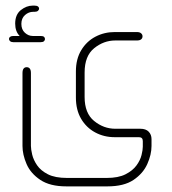

<svg xmlns="http://www.w3.org/2000/svg" viewBox="-20 -488 613 683"><path d="M50 -360Q34 -376 34 -404Q34 -436 54 -452Q74 -468 96 -468H103Q111 -468 115 -465Q119 -462 119 -457Q119 -453 115 -449.5Q111 -446 103 -446H98Q82 -446 69 -434.5Q56 -423 56 -403Q56 -383 68.5 -371.5Q81 -360 97 -360H125Q133 -360 136.5 -357Q140 -354 140 -349Q140 -345 136.5 -341.5Q133 -338 125 -338H27Q20 -338 16 -341.5Q12 -345 12 -349Q12 -354 16 -357Q20 -360 27 -360ZM362 175H216Q158 175 123.5 152Q89 129 74.5 95.5Q60 62 60 31V-228Q60 -239 64 -244Q68 -249 75 -249Q82 -249 86 -244Q90 -239 90 -228V31Q90 43 94.5 62Q99 81 112 100Q125 119 150.5 132Q176 145 219 145H359Q401 145 426.5 132Q452 119 465.5 100.5Q479 82 483.5 63.5Q488 45 488 34V14Q488 0 474 0H388Q350 0 318.5 -17Q287 -34 268.5 -65.5Q250 -97 250 -141V-234Q250 -278 269 -309.5Q288 -341 319.5 -357.5Q351 -374 388 -374H467Q477 -374 482 -369.5Q487 -365 487 -359Q487 -352 482 -348Q477 -344 467 -344H390Q349 -344 315 -316.5Q281 -289 281 -230V-143Q281 -85 315 -57.5Q349 -30 390 -30H479Q499 -30 509 -19.5Q519 -9 519 7V31Q519 62 504 95.5Q489 129 455 152Q421 175 362 175Z"/></svg>

Font: Beiruti ExtraLight
Style: Regular
Weight: 250
Designer: Arlette Boutros
Foundry: Boutros
Version: Version 1.41